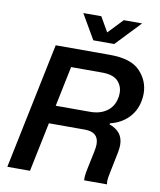

<svg xmlns="http://www.w3.org/2000/svg" viewBox="-99 -1015 909 1093"><g transform="rotate(10 355.5 -468.5)"><path d="M170 -729H484Q606 -729 658.5 -673.5Q711 -618 711 -544Q711 -521 706 -498Q694 -440 653.5 -400Q613 -360 551 -345L550 -339Q591 -324 610.5 -298Q630 -272 630 -233Q630 -216 625 -189L601 -71Q593 -35 593 -17Q593 -10 595 0H463Q460 -20 470 -68L492 -173Q497 -198 497 -214Q497 -285 417 -285H209L150 0H19ZM429 -390Q486 -390 524 -417Q562 -444 572 -491Q576 -504 576 -524Q576 -565 548.5 -593.5Q521 -622 456 -622H278L230 -390ZM293 -937H397L446 -852L527 -937H633L497 -794H376Z"/></g></svg>

Font: Mona Sans SemiBold
Style: Italic
Weight: 600
Italic angle: -11.7°
Designer: Deni Anggara
Foundry: GitHub
Version: Version 2.000